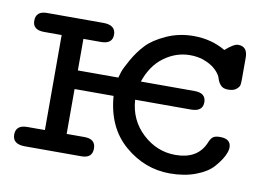

<svg xmlns="http://www.w3.org/2000/svg" viewBox="-56 -523 847 611"><g transform="rotate(10 367.5 -217.0)"><path d="M53.2 -62H109.9V-369.1H53.2Q16.1 -369.1 16.1 -398.9Q16.1 -429.7 50.8 -430.2H233.9Q273.9 -430.2 273.9 -398.9Q273.9 -369.1 236.8 -369.1H180.2V-267.1H311Q313 -273.9 316.4 -285.4Q319.8 -296.9 336.4 -326.4Q353 -356 374.5 -378.9Q396 -401.9 436.5 -420.4Q477.1 -439 524.9 -439Q582 -439 627.9 -412.1Q654.8 -436 668.9 -436Q698.7 -436 699.2 -400.9V-332Q699.2 -317.9 698 -311.5Q696.8 -305.2 688 -297.6Q679.2 -290 661.1 -290Q645 -290 637 -299.1Q628.9 -308.1 625.5 -320.6Q622.1 -333 606.9 -347.4Q591.8 -361.8 564.9 -371.1Q545.9 -377 523.9 -377Q479 -377 440.4 -348.9Q401.9 -320.8 383.8 -267.1H557.1Q594.2 -267.1 594.2 -237.1Q594.2 -207 556.2 -207H376Q379.9 -142.1 426 -99.1Q472.2 -56.2 532.2 -56.2Q603 -56.2 627 -110.8Q632.8 -126 639.9 -131.6Q647 -137.2 663.1 -137.2Q698.2 -137.2 698.2 -108.9Q698.2 -97.7 689.7 -80.8Q681.2 -64 663.1 -43.5Q645 -22.9 608.4 -9Q571.8 4.9 524.9 4.9Q443.8 4.9 378.9 -50.5Q314 -106 306.2 -207H180.2V-62H237.8Q273.9 -62 273.9 -31Q273.9 0 238.8 0H56.2Q16.1 0 16.1 -31Q16.1 -62 53.2 -62Z"/></g></svg>

Font: CMU Typewriter Text Variable Width
Style: Medium
Weight: 500
Version: Version 0.7.0